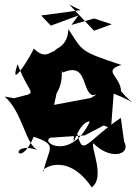

<svg xmlns="http://www.w3.org/2000/svg" viewBox="-35 -727 604 831"><path d="M507 -79 488 -217C321 -104 323 -30 291 -188C270 -18 293 -202 354 -201C274 -31 137 -109 183 -131L332 -141L414 -184L494 -151L446 -179L457 -322C572 -276 548 -262 489 -332C487 -397 406 -420 490 -446C305 -507 324 -506 261 -601C255 -480 140 -543 246 -456C192 -571 189 -440 111 -517C107 -499 -1 -322 41 -449C98 -300 139 -333 26 -302L-15 -309C63 -243 76 -97 130 -77C-5 -122 47 15 111 -135C219 -99 175 -87 153 15C133 11 251 -80 362 84C422 41 356 -91 369 -107C450 -24 554 -62 487 -135ZM383 -318 358 -303 199 -273 210 -323C247 -385 224 -438 237 -413C345 -461 318 -330 366 -315ZM449 -622 372 -647 274 -619 304 -660 185 -616 143 -660 314 -683 265 -707 372 -594Z"/></svg>

Font: Asimov Silicon
Style: Regular
Weight: 400
Designer: Google
Version: Version 2.000980; 2014